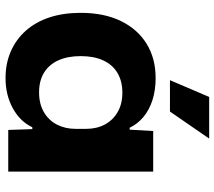

<svg xmlns="http://www.w3.org/2000/svg" viewBox="-62 -722 793 710"><g transform="rotate(90 335.0 -366.5)"><path d="M268 10Q214 10 169.5 -9.5Q125 -29 93 -65Q61 -101 44 -152Q27 -203 27 -268Q27 -355 57.5 -417Q88 -479 142 -512Q196 -545 268 -545Q314 -545 350.5 -533Q387 -521 412.5 -499.5Q438 -478 452 -449H459L464 -536H614V0H460L457 -89H450Q429 -44 380 -17Q331 10 268 10ZM321 -114Q364 -114 394.5 -132Q425 -150 440.5 -180.5Q456 -211 456 -249V-288Q456 -327 440 -357Q424 -387 394 -404.5Q364 -422 322 -422Q280 -422 249.5 -404Q219 -386 203 -351.5Q187 -317 187 -268Q187 -220 202.5 -185.5Q218 -151 248 -132.5Q278 -114 321 -114ZM276 -598 338 -743H492L392 -598Z"/></g></svg>

Font: Mona Sans SemiExpanded
Style: Bold
Weight: 700
Width: 6
Designer: Deni Anggara
Foundry: GitHub
Version: Version 2.000